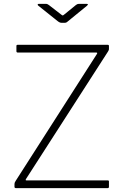

<svg xmlns="http://www.w3.org/2000/svg" viewBox="-20 -974 640 994"><path d="M55 -7V-22Q55 -29 62 -39L482 -695Q486 -702 478 -702H72Q65 -702 65 -709V-736Q65 -742 71 -742H538Q544 -742 544 -736V-719Q544 -715 539 -707L115 -48Q110 -40 117 -40H538Q544 -40 544 -35V-7Q544 0 537 0H63Q55 0 55 -7ZM388 -954H429Q435 -954 435 -951Q435 -949 430 -944L332 -864Q331 -863 326.5 -859.5Q322 -856 316 -856H298Q289 -856 278 -865L179 -944Q174 -948 175 -951Q176 -954 181 -954H218Q222 -954 225.5 -952.5Q229 -951 233 -948L295 -900Q302 -894 305 -894Q307 -894 314 -900L373 -948Q380 -954 388 -954Z"/></svg>

Font: Libre Franklin Thin
Style: Regular
Weight: 250
Designer: Pablo Impallari, Rodrigo Fuenzalida
Foundry: Impallari Type
Version: Version 1.002; ttfautohint (v1.5)